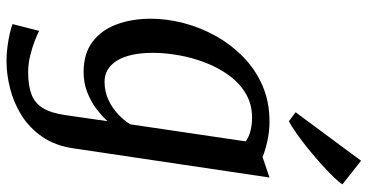

<svg xmlns="http://www.w3.org/2000/svg" viewBox="-293 -600 1143 597"><g transform="rotate(90 278.5 -301.5)"><path d="M441.8 38Q433.8 97.6 405.5 138.3Q377.3 179.1 337.7 203.6Q298 228 254 238.9Q210.1 249.8 169.6 249.8Q147.5 249.8 124.8 246.8Q102 243.7 83.4 239.4Q64.8 235.1 54.9 231L76 148.4Q86.7 153.9 107 161.9Q127.3 169.8 152.8 176.1Q178.3 182.5 204.5 182.5Q245.6 182.5 272.9 172.3Q300.3 162.2 315.9 136.9Q331.6 111.5 338 66.4L356.8 -64.4Q340.2 -45.9 317.3 -28.9Q294.4 -11.9 265.8 -0.9Q237.2 10 203.7 10Q146.6 10 110 -17.7Q73.3 -45.4 55.8 -92.7Q38.2 -140 38.2 -199.2Q38.2 -248.2 51.5 -300.1Q64.8 -351.9 91.2 -399.6Q117.6 -447.3 156.2 -485.4Q194.8 -523.6 245.4 -545.8Q296 -568 358.2 -568Q387.8 -568 417.8 -561.5Q447.8 -554.9 468.3 -546.4L532 -568ZM419.6 -494Q404.8 -504.5 385.6 -509.1Q366.4 -513.8 346.5 -513.8Q304.1 -513.8 271.2 -494.3Q238.3 -474.8 214.4 -442Q190.4 -409.1 174.9 -368.8Q159.3 -328.4 151.8 -286Q144.3 -243.5 144.3 -205.2Q144.3 -169.9 150.2 -142.2Q156.1 -114.5 167.7 -95Q179.4 -75.5 196.1 -65.3Q212.8 -55.1 234 -55.1Q264.4 -55.1 290 -66.9Q315.5 -78.7 335 -97Q354.5 -115.4 366.5 -134.8ZM329 -649.1 479.8 -852.8 553.1 -794.8Q547.6 -785.2 531.4 -768.2Q515.1 -751.3 492.5 -730.9Q469.9 -710.4 445.1 -690.2Q420.3 -670 397.1 -653.6Q374 -637.1 356.8 -628.4Z"/></g></svg>

Font: Merriweather Light
Style: Italic
Weight: 300
Italic angle: -7.8°
Designer: Eben Sorkin
Foundry: Eben Sorkin
Version: Version 2.101